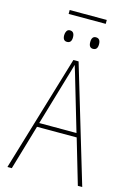

<svg xmlns="http://www.w3.org/2000/svg" viewBox="-145 -1068 790 1140"><g transform="rotate(15 250.0 -498.0)"><path d="M364 -972V-996H136V-972ZM197 -844Q197 -880 169 -880Q156 -880 149.5 -869Q143 -858 143 -844Q143 -809 169 -809Q197 -809 197 -844ZM357 -844Q357 -880 329 -880Q303 -880 303 -844Q303 -809 329 -809Q357 -809 357 -844ZM224 -603Q231 -626 237 -646.5Q243 -667 249 -689Q257 -664 263 -644Q269 -624 275 -603L364 -301H135ZM453 0H480L266 -715H234L20 0H47L128 -276H372Z"/></g></svg>

Font: Noto Sans Mono UI Condensed Thin
Style: Regular
Weight: 250
Width: 3
Designer: Monotype Design team
Foundry: Monotype Imaging Inc.
Version: 1.000